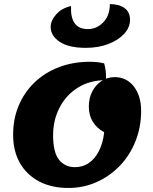

<svg xmlns="http://www.w3.org/2000/svg" viewBox="-20 -906 759 951"><path d="M319 25Q235 25 173.5 -7.5Q112 -40 78.5 -99Q45 -158 45 -238Q45 -318 73 -384Q101 -450 152 -498.5Q203 -547 272.5 -573.5Q342 -600 425 -600Q442 -600 458.5 -598.5Q475 -597 496 -592Q501 -576 503.5 -554Q506 -532 505 -509Q425 -509 366 -472Q307 -435 275 -373Q243 -311 243 -236Q243 -151 272.5 -114.5Q302 -78 351 -78Q390 -78 420 -98.5Q450 -119 470 -158Q490 -197 496 -251Q458 -272 439 -304Q420 -336 420 -379Q420 -420 437 -453Q454 -486 483.5 -505Q513 -524 548 -524Q607 -524 643 -477.5Q679 -431 679 -357Q679 -277 651.5 -207.5Q624 -138 574.5 -86Q525 -34 459.5 -4.5Q394 25 319 25ZM405 -669Q320 -669 275.5 -699Q231 -729 231 -772Q231 -804 258.5 -835Q286 -866 332 -876Q329 -822 349 -792Q369 -762 416 -762Q459 -762 491.5 -795.5Q524 -829 524 -886Q571 -885 597.5 -865.5Q624 -846 624 -808Q624 -770 595 -738.5Q566 -707 516.5 -688Q467 -669 405 -669Z"/></svg>

Font: Lemonada
Style: Regular
Weight: 400
Designer: Mohamed Gaber (Arabic), Eduardo Tunni (Latin)
Foundry: Kief Type Foundry
Version: Version 4.005